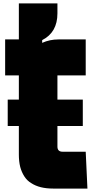

<svg xmlns="http://www.w3.org/2000/svg" viewBox="-20 -1100 560 1120"><path d="M315 -1080V-1022Q315 -911 226 -866V-850Q270 -870 321 -870H480V-660H315V-519H463V-365H315V-245Q315 -215 345 -215H480L490 0H290Q250 0 218 -8Q186 -16 162 -32Q138 -46 122 -71Q106 -96 98 -126Q90 -158 90 -198V-365H25V-519H90V-660H10V-870H90V-1080Z"/></svg>

Font: Boldonse
Style: Regular
Weight: 400
Designer: Universitype Foundry
Foundry: Universitype Foundry
Version: Version 1.000; ttfautohint (v1.8.4.7-5d5b)